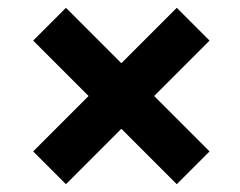

<svg xmlns="http://www.w3.org/2000/svg" viewBox="-20 -566 616 492"><path d="M65 -178 207 -320 65 -462 149 -546 291 -404 433 -546 517 -462 375 -320 517 -178 433 -94 291 -236 149 -94Z"/></svg>

Font: Murecho Black
Style: Regular
Weight: 900
Designer: Neil Summerour
Foundry: Positype
Version: Version 1.010; ttfautohint (v1.8.3)